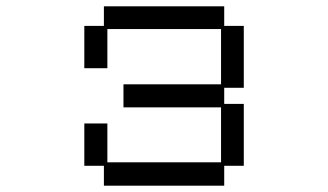

<svg xmlns="http://www.w3.org/2000/svg" viewBox="-20 -560 1040 608"><path d="M247 -169H320V-46H680V-220H371V-293H680V-468H320V-344H247V-478H309V-540H690V-478H752V-282H690V-231H752V-35H690V28H309V-35H247Z"/></svg>

Font: DotGothic16
Style: Regular
Weight: 400
Designer: Fontworks Inc.
Foundry: Fontworks Inc.
Version: Version 1.100